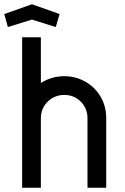

<svg xmlns="http://www.w3.org/2000/svg" viewBox="-34 -881 589 902"><path d="M158 -706V-491Q208 -523 268 -523Q322 -523 367.5 -497Q413 -471 439 -426Q465 -381 465 -326V1H377V-325Q377 -372 345.5 -403.5Q314 -435 268 -435Q222 -435 190 -403.5Q158 -372 158 -325V1H70V-706ZM-14 -815 116 -861 246 -815 228 -754 116 -789 3 -754Z"/></svg>

Font: Lineal
Style: Regular
Weight: 400
Designer: Created by Frank Adebiaye with contributions from Anton Moglia & Ariel Martín Pérez
Created by Frank ADEBIAYE with FontF
Foundry: Velvetyne Type Foundry
Version: Version 2.000